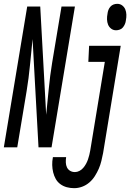

<svg xmlns="http://www.w3.org/2000/svg" viewBox="-60 -769 680 1002"><path d="M-40 0 82 -735H150L181 -170Q188 -238 194.5 -306Q201 -374 212 -441L261 -735H331L209 0H141L121 -363L110 -565Q103 -497 96.5 -429Q90 -361 79 -294L30 0ZM546 -611Q531 -611 520 -619.5Q509 -628 504 -640.5Q499 -653 498.5 -667.5Q498 -682 501 -697Q502 -707 505.5 -716.5Q509 -726 516 -734Q523 -742 532.5 -745.5Q542 -749 552 -749Q567 -749 578 -740.5Q589 -732 594 -719.5Q599 -707 599.5 -692.5Q600 -678 597 -663Q596 -653 592 -643.5Q588 -634 581.5 -626Q575 -618 565 -614.5Q555 -611 546 -611ZM327 213Q307 213 288.5 208Q270 203 255 192Q240 181 231 165Q222 149 217.5 130.5Q213 112 212.5 92Q212 72 216 52Q216 52 216 51.5Q216 51 216 51H285Q285 51 285 51.5Q285 52 285 52Q283 65 283.5 79Q284 93 289.5 104.5Q295 116 306 122.5Q317 129 331 129Q343 129 354.5 123Q366 117 374.5 107Q383 97 389 86Q395 75 399 63.5Q403 52 406 40Q409 28 411 16L487 -446H401L405 -530H570L478 30Q474 50 469 71Q464 92 455.5 111.5Q447 131 435 150Q423 169 406 183.5Q389 198 368.5 205.5Q348 213 327 213Z"/></svg>

Font: Iosevka Curly Medium Extended
Style: Italic
Weight: 500
Width: 7
Italic angle: -9°
Monospace: yes
Designer: Belleve Invis
Foundry: Belleve Invis
Version: Version 11.1.0; ttfautohint (v1.8.3)